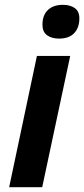

<svg xmlns="http://www.w3.org/2000/svg" viewBox="-20 -776 349 796"><path d="M156 -673Q156 -713 178.5 -734.5Q201 -756 241 -756Q271 -756 290 -742.5Q309 -729 309 -700Q309 -661 287.5 -638.5Q266 -616 225 -616Q194 -616 175 -630Q156 -644 156 -673ZM133 -544H271L155 0H18Z"/></svg>

Font: Noto Sans Display
Style: Bold Italic
Weight: 700
Italic angle: -12°
Designer: Monotype Design team
Foundry: Monotype Imaging Inc.
Version: Version 1.000